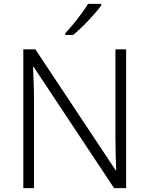

<svg xmlns="http://www.w3.org/2000/svg" viewBox="-20 -968 769 988"><path d="M501 -940V-948H433C407 -904 353 -836 316 -797V-788H356C406 -828 471 -899 501 -940ZM629 0V-714H574V-261C574 -206 576 -133 578 -92H575L162 -714H100V0H155V-451C155 -514 152 -572 150 -624H153L567 0Z"/></svg>

Font: Noto Sans Myanmar UI Light
Style: Regular
Weight: 300
Designer: Monotype Design Team
Foundry: Monotype Imaging Inc.
Version: Version 2.103